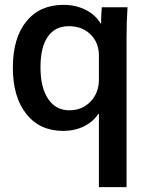

<svg xmlns="http://www.w3.org/2000/svg" viewBox="-20 -530 598 792"><path d="M388 -60H385Q365 -28 326.5 -9Q288 10 241 10Q144 10 88.5 -60Q33 -130 33 -251Q33 -373 88.5 -441.5Q144 -510 242 -510Q292 -510 333 -489.5Q374 -469 395 -433H397Q397 -470 400 -500H506Q502 -442 502 -370V242H388ZM388 -202V-301Q388 -354 353.5 -388Q319 -422 264 -422Q207 -422 177 -378.5Q147 -335 147 -253Q147 -169 178.5 -122Q210 -75 266 -75Q319 -75 353.5 -111Q388 -147 388 -202Z"/></svg>

Font: Sarabun SemiBold
Style: Regular
Weight: 600
Designer: Suppakit Chalermlarp | Katatrad Co.,Ltd.
Foundry: Cadson Demak Co.,Ltd.
Version: Version 1.000; ttfautohint (v1.6)